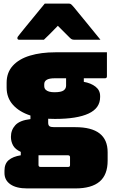

<svg xmlns="http://www.w3.org/2000/svg" viewBox="-20 -852 640 1072"><path d="M41 -88Q41 -126 65.5 -153Q90 -180 150 -187V-207Q88 -227 52.5 -266.5Q17 -306 17 -363V-390Q17 -447 51.5 -485Q86 -523 147.5 -541.5Q209 -560 289 -560H577V-426Q577 -415 566 -415H448V-395Q488 -388 513.5 -368Q539 -348 539 -316V-310Q539 -248 474.5 -218Q410 -188 287 -188Q267 -188 249 -189V-167Q249 -153 256 -147.5Q263 -142 283 -142H401Q581 -142 581 -2V45Q581 124 536 162Q491 200 401 200H132Q71 200 38 177Q5 154 5 114V101Q5 62 28.5 42Q52 22 96 15V-4Q65 -18 53 -40Q41 -62 41 -88ZM284 -337Q321 -337 335 -347Q349 -357 349 -374V-415H286Q255 -415 241 -406.5Q227 -398 227 -382V-372Q227 -359 235 -351Q249 -337 284 -337ZM206 80H361Q366 80 369 77Q371 75 371 69V26Q371 15 360 15H211Q203 15 195 15V69Q195 80 206 80ZM230 -832H364Q372 -832 377 -828Q382 -824 394 -810Q401 -801 418 -780.5Q435 -760 457 -733Q479 -706 501 -679Q523 -652 541 -630H399Q388 -630 382.5 -632Q377 -634 370 -641L303 -708Q277 -681 259 -663Q241 -645 225 -630H88Q77 -630 77 -639Q77 -644 80 -648Q83 -652 95 -667Q106 -681 124.5 -703.5Q143 -726 163.5 -751Q184 -776 202 -798Q220 -820 230 -832Z"/></svg>

Font: Recursive Sn Lnr St XBk
Style: Regular
Weight: 1000
Version: Version 1.079;hotconv 1.0.112;makeotfexe 2.5.65598; ttfautoh